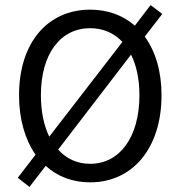

<svg xmlns="http://www.w3.org/2000/svg" viewBox="-20 -706 704 756"><path d="M335 12C500 12 616 -120 616 -331C616 -426 592 -504 550 -562L619 -651L573 -686L511 -605C464 -646 404 -668 335 -668C170 -668 55 -541 55 -331C55 -235 79 -156 120 -97L50 -6L96 30L160 -53C206 -11 266 12 335 12ZM141 -331C141 -494 218 -595 335 -595C386 -595 429 -576 462 -541L174 -168C153 -211 141 -267 141 -331ZM335 -61C284 -61 241 -81 209 -117L496 -491C517 -449 529 -395 529 -331C529 -167 452 -61 335 -61Z"/></svg>

Font: Giro Sans Regular
Style: Regular
Weight: 400
Designer: Paul D. Hunt
Foundry: Adobe Systems Incorporated
Version: Version 1.000;PS 1.0;hotconv 1.0.88;makeotf.lib2.5.647800